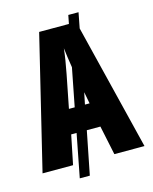

<svg xmlns="http://www.w3.org/2000/svg" viewBox="-123 -841 794 997"><g transform="rotate(-15 274.0 -342.5)"><path d="M386 0 353 -157H280L234 75H180L225 -157H196L164 0H0L173 -714H333L342 -760H397L381 -677L548 0ZM219 -288H250L290 -493Q285 -522 281.5 -549Q278 -576 275 -599Q269 -542 254 -466ZM330 -288 318 -351 305 -288Z"/></g></svg>

Font: Noto Sans ExtraCondensed ExtraBold
Style: Regular
Weight: 800
Width: 2
Designer: Monotype Design Team
Foundry: Monotype Imaging Inc.
Version: Version 2.013; ttfautohint (v1.8.4.7-5d5b)